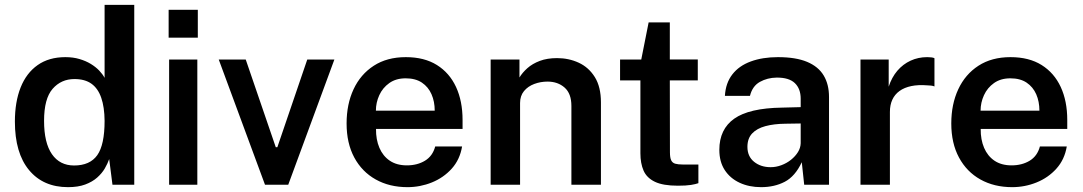

<svg xmlns="http://www.w3.org/2000/svg" viewBox="-20 -763 4475 793"><path d="M261 10Q158.5 10 100 -60.5Q41.5 -131 41.5 -261Q41.5 -342 65.2 -401.8Q89 -461.5 135.5 -494.2Q182 -527 250 -527Q282 -527 308.2 -519.2Q334.5 -511.5 355 -499Q375.5 -486.5 389.8 -471.5Q404 -456.5 412 -441.5V-743H534.5V0H444.5L431 -106Q424.5 -87.5 412.8 -67.2Q401 -47 381.2 -29.5Q361.5 -12 332 -1Q302.5 10 261 10ZM286 -79.5Q351.5 -79.5 381.8 -122.2Q412 -165 412 -264Q411.5 -320.5 398.2 -359Q385 -397.5 358 -417Q331 -436.5 287.5 -436.5Q232.5 -436.5 197.2 -396Q162 -355.5 162 -264Q162 -173 194.5 -126.2Q227 -79.5 286 -79.5Z M678.5 0V-517H795V0ZM676.5 -607.5V-722.5H797V-607.5Z M1074.5 0 883.5 -517H995L1119 -155H1125.5L1249 -517H1361L1170.5 0Z M1663 10Q1588.5 10 1531.8 -21.8Q1475 -53.5 1443.2 -112.5Q1411.5 -171.5 1411.5 -253Q1411.5 -332.5 1440.2 -394.2Q1469 -456 1523.8 -491.5Q1578.5 -527 1656 -527Q1732.5 -527 1784.5 -494.5Q1836.5 -462 1863.5 -403.8Q1890.5 -345.5 1890.5 -267.5V-230.5H1533Q1532.5 -186.5 1547 -152.5Q1561.5 -118.5 1590 -99.2Q1618.5 -80 1660.5 -80Q1703.5 -80 1735.2 -99.2Q1767 -118.5 1777.5 -158H1888.5Q1879.5 -104 1845.8 -66.5Q1812 -29 1763.8 -9.5Q1715.5 10 1663 10ZM1532.5 -306H1775.5Q1775.5 -343.5 1762.2 -373.8Q1749 -404 1722.5 -421.8Q1696 -439.5 1655.5 -439.5Q1615.5 -439.5 1588 -420Q1560.5 -400.5 1546.5 -369.8Q1532.5 -339 1532.5 -306Z M2006.5 0V-517H2125.5V-443Q2137.5 -463 2158.2 -481.5Q2179 -500 2209.5 -511.5Q2240 -523 2281 -523Q2329 -523 2370.2 -504Q2411.5 -485 2436.8 -444.5Q2462 -404 2462 -340V0H2340V-325.5Q2340 -376.5 2312 -401.2Q2284 -426 2241.5 -426Q2212.5 -426 2186.5 -416.2Q2160.5 -406.5 2144.2 -386.8Q2128 -367 2128 -337.5V0Z M2780 4Q2718.5 4 2684.8 -12.2Q2651 -28.5 2638 -58.5Q2625 -88.5 2625 -130V-431H2541V-517H2628.5L2659 -670.5H2746.5V-517.5H2862V-431H2746.5L2747 -134.5Q2747 -111.5 2752.2 -100.8Q2757.5 -90 2769.2 -86.8Q2781 -83.5 2800.5 -83.5H2864.5V-6.5Q2854 -2.5 2833.8 0.8Q2813.5 4 2780 4Z M3123.5 10Q3074 10 3034.8 -8.2Q2995.5 -26.5 2973.2 -60.8Q2951 -95 2951 -144Q2951 -229.5 3012.8 -273Q3074.5 -316.5 3209.5 -318.5L3287 -320.5V-355.5Q3287 -396.5 3262.8 -419.8Q3238.5 -443 3187.5 -442.5Q3149.5 -442 3118.5 -424.8Q3087.5 -407.5 3077.5 -367H2974Q2977 -420 3004.8 -455.8Q3032.5 -491.5 3081 -509.2Q3129.5 -527 3193 -527Q3267 -527 3313.5 -507.5Q3360 -488 3382 -451.2Q3404 -414.5 3404 -362.5V0H3301.5L3291.5 -93Q3264 -34.5 3221.2 -12.2Q3178.5 10 3123.5 10ZM3163 -72.5Q3185.5 -72.5 3207.5 -80.8Q3229.5 -89 3247.2 -103.2Q3265 -117.5 3275.8 -135Q3286.5 -152.5 3287 -171.5V-253L3223.5 -252Q3176.5 -251.5 3141.2 -242Q3106 -232.5 3086.5 -211.8Q3067 -191 3067 -156.5Q3067 -117 3094.5 -94.8Q3122 -72.5 3163 -72.5Z M3534 0V-517H3650.5V-405Q3663 -443.5 3686.2 -470.8Q3709.5 -498 3741 -512.5Q3772.5 -527 3809.5 -527Q3818.5 -527 3827 -526Q3835.5 -525 3839.5 -522.5V-406Q3834 -408.5 3825.2 -409.5Q3816.5 -410.5 3810 -410.5Q3772.5 -413.5 3743.8 -407.5Q3715 -401.5 3695.2 -387.2Q3675.5 -373 3665.5 -351.2Q3655.5 -329.5 3655.5 -300.5V0Z M4160.5 10Q4086 10 4029.2 -21.8Q3972.5 -53.5 3940.8 -112.5Q3909 -171.5 3909 -253Q3909 -332.5 3937.8 -394.2Q3966.5 -456 4021.2 -491.5Q4076 -527 4153.5 -527Q4230 -527 4282 -494.5Q4334 -462 4361 -403.8Q4388 -345.5 4388 -267.5V-230.5H4030.5Q4030 -186.5 4044.5 -152.5Q4059 -118.5 4087.5 -99.2Q4116 -80 4158 -80Q4201 -80 4232.8 -99.2Q4264.5 -118.5 4275 -158H4386Q4377 -104 4343.2 -66.5Q4309.5 -29 4261.2 -9.5Q4213 10 4160.5 10ZM4030 -306H4273Q4273 -343.5 4259.8 -373.8Q4246.5 -404 4220 -421.8Q4193.5 -439.5 4153 -439.5Q4113 -439.5 4085.5 -420Q4058 -400.5 4044 -369.8Q4030 -339 4030 -306Z"/></svg>

Font: Public Sans Thin SemiBold
Style: Regular
Weight: 600
Version: Version 2.001